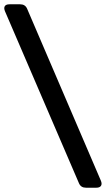

<svg xmlns="http://www.w3.org/2000/svg" viewBox="-46 -776 493 894"><path d="M354 98Q331 98 322 78L-23 -724Q-29 -739 -23.5 -747.5Q-18 -756 -2 -756H48Q71 -756 80 -736L424 66Q430 81 424 89.5Q418 98 403 98Z"/></svg>

Font: Pitagon Sans
Style: Bold
Weight: 700
Designer: Travis Tran
Foundry: Pitagon
Version: Version 1.001; ttfautohint (v1.8.4.7-5d5b);gftools[0.9.26]